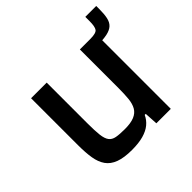

<svg xmlns="http://www.w3.org/2000/svg" viewBox="-154 -758 921 921"><g transform="rotate(-45 306.5 -297.0)"><path d="M410 -464V-510H480Q520 -510 529.5 -523Q539 -536 539 -573V-602H613V-581Q613 -547 608 -524Q603 -501 589 -488Q575 -475 549 -469.5Q523 -464 480 -464ZM246 8Q193 8 159.5 -4.5Q126 -17 108.5 -42Q91 -67 85 -104Q79 -141 79 -191V-510H185V-233Q185 -183 188.5 -153.5Q192 -124 203 -109.5Q214 -95 235.5 -91Q257 -87 293 -87Q333 -87 357 -97Q381 -107 392.5 -127Q404 -147 407 -177Q410 -207 410 -247V-510H517V0H419L415 -68H408Q397 -44 376.5 -27Q356 -10 324 -1Q292 8 246 8Z"/></g></svg>

Font: Saira Thin Medium
Style: Regular
Weight: 500
Version: Version 1.101